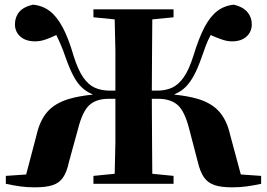

<svg xmlns="http://www.w3.org/2000/svg" viewBox="-20 -787 1142 822"><path d="M380 0V-34L471 -43Q473 -109 474 -177Q474 -265 474 -364H445Q392 -364 362.5 -337Q333 -310 314 -235L275 -93Q266 -50 249.5 -26.5Q233 -3 204.5 6Q176 15 129 15Q95 15 66.5 11Q38 7 5 0V-34L92 -40L137 -211Q151 -272 183 -308.5Q215 -345 274 -363Q317 -376 378 -382Q374 -384 370 -386Q346 -397 327.5 -415.5Q309 -434 293.5 -463.5Q278 -493 262 -538Q251 -570 241.5 -592.5Q232 -615 222 -635Q221 -636 221 -637Q198 -626 181 -620Q153 -609 127 -610Q88 -611 66 -631.5Q44 -652 44 -683Q44 -714 62.5 -736Q81 -758 121 -767Q162 -763 192.5 -740Q223 -717 248 -670.5Q273 -624 295 -548Q314 -488 336 -456Q358 -424 386 -411.5Q414 -399 450 -399H474Q474 -486 474 -571Q473 -638 471 -704L380 -713V-747H723V-713L632 -704Q631 -639 631 -573Q630 -489 630 -399H653Q689 -399 716.5 -411.5Q744 -424 766.5 -456Q789 -488 808 -548Q831 -624 855.5 -670.5Q880 -717 910.5 -740Q941 -763 981 -767Q1020 -758 1039 -735.5Q1058 -713 1058 -683Q1058 -652 1036.5 -631.5Q1015 -611 977 -610Q952 -609 924 -620Q906 -626 882 -637Q882 -636 881 -635Q870 -615 861.5 -592.5Q853 -570 842 -538Q826 -493 810 -463.5Q794 -434 775.5 -415.5Q757 -397 733 -386Q729 -384 725 -382Q786 -376 829 -363Q887 -345 919 -308.5Q951 -272 965 -211L1011 -40L1098 -34V0Q1065 7 1036.5 11Q1008 15 973 15Q927 15 898.5 5.5Q870 -4 853.5 -27.5Q837 -51 827 -93L790 -235Q771 -310 741 -337Q711 -364 657 -364H630Q630 -267 631 -179Q631 -110 632 -43L723 -34V0Z"/></svg>

Font: Early Summer Mincho Heavy
Style: Regular
Weight: 900
Designer: GuiWonder
Version: Version 1.002